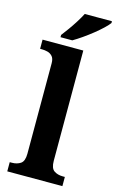

<svg xmlns="http://www.w3.org/2000/svg" viewBox="-142 -1014 649 1070"><g transform="rotate(15 182.0 -479.5)"><path d="M17 0V-53H29Q59 -53 79.5 -67Q100 -81 100 -124V-646Q100 -673 88 -686Q76 -699 59.5 -703Q43 -707 29 -707H17V-760H252V-124Q252 -81 272.5 -67Q293 -53 323 -53H335V0ZM110 -812Q125 -831 143.5 -857Q162 -883 179 -910Q196 -937 207 -959H364V-949Q355 -936 334 -916Q313 -896 285.5 -874Q258 -852 230 -832.5Q202 -813 178 -799H110Z"/></g></svg>

Font: Noto Serif Sinhala
Style: Bold
Weight: 700
Designer: Jelle Bosma - Monotype Design Team
Foundry: Monotype Imaging Inc.
Version: Version 2.007; ttfautohint (v1.8.4.7-5d5b)